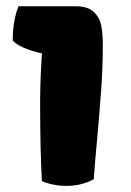

<svg xmlns="http://www.w3.org/2000/svg" viewBox="-20 -589 423 619"><path d="M115.2 -417Q82 -423.8 56.2 -435.3Q30.3 -446.8 21 -458.5Q21 -522 39.6 -568.8H223.6Q262.2 -568.8 281.5 -551.3Q300.8 -533.7 306.2 -507.3Q311.5 -481 311.5 -441.9Q311.5 -377.9 306.9 -309.6Q302.2 -241.2 293 -137.7Q287.6 -85 282.2 -11.2Q242.7 10.3 194.3 10.3Q152.3 10.3 115.2 -4.9Q109.4 -100.1 109.4 -258.8Q109.4 -333 115.2 -417Z"/></svg>

Font: Kavoon
Style: Regular
Weight: 400
Designer: Viktoriya Grabowska
Foundry: Viktoriya Grabowska
Version: Version 1.004; ttfautohint (v1.4.1)